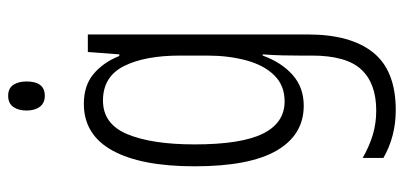

<svg xmlns="http://www.w3.org/2000/svg" viewBox="-286 -486 1013 482"><g transform="rotate(-90 221.0 -245.5)"><path d="M201 -542Q247 -542 276 -517.5Q305 -493 321 -453H325L331 -532H375V20Q375 128 329.5 184.5Q284 241 185 241Q119 241 65 210V158Q95 175 123.5 183.5Q152 192 184 192Q252 192 287 154.5Q322 117 322 30V-2Q322 -21 322.5 -43.5Q323 -66 325 -93H322Q305 -46 273.5 -18Q242 10 196 10Q123 10 83.5 -58Q44 -126 44 -264Q44 -398 83.5 -470Q123 -542 201 -542ZM209 -494Q150 -494 124.5 -432.5Q99 -371 99 -264Q99 -147 126 -92.5Q153 -38 207 -38Q247 -38 272.5 -64Q298 -90 310 -134.5Q322 -179 322 -233V-300Q322 -389 295.5 -441.5Q269 -494 209 -494ZM221 -732Q240 -732 248.5 -719Q257 -706 257 -686Q257 -640 221 -640Q203 -640 193.5 -652.5Q184 -665 184 -686Q184 -706 193 -719Q202 -732 221 -732Z"/></g></svg>

Font: Noto Sans Ethiopic ExtraCondensed Light
Style: Regular
Weight: 300
Width: 2
Designer: Monotype Design Team
Foundry: Monotype Imaging Inc.
Version: Version 2.102; ttfautohint (v1.8.4.7-5d5b)